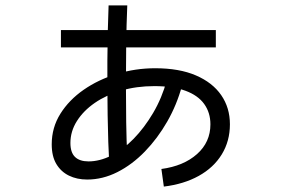

<svg xmlns="http://www.w3.org/2000/svg" viewBox="-20 -644 1040 709"><path d="M585 45 576 -20Q658 -31 707.5 -75Q757 -119 757 -185Q757 -228 734 -260Q711 -292 664.5 -309Q618 -326 550 -326Q484 -326 428 -309.5Q372 -293 330 -264Q288 -235 264 -197Q240 -159 240 -116Q240 -81 257 -64.5Q274 -48 307 -48Q348 -48 391 -69.5Q434 -91 473.5 -131.5Q513 -172 545.5 -227Q578 -282 596 -348L652 -327Q633 -257 597.5 -195Q562 -133 515 -84.5Q468 -36 413.5 -8.5Q359 19 302 19Q264 19 234.5 4.5Q205 -10 188 -38.5Q171 -67 171 -111Q171 -173 203 -224Q235 -275 289 -312.5Q343 -350 411.5 -371Q480 -392 553 -392Q642 -392 703.5 -365.5Q765 -339 797 -292.5Q829 -246 829 -185Q829 -123 799 -74Q769 -25 714 5.5Q659 36 585 45ZM384 -26Q379 -117 377.5 -217.5Q376 -318 376.5 -421Q377 -524 381 -624H450Q447 -553 446 -480Q445 -407 445 -334Q445 -261 446 -193Q447 -125 450 -66ZM205 -469V-533H777V-469Z"/></svg>

Font: Murecho Thin
Style: Regular
Weight: 400
Version: Version 1.010